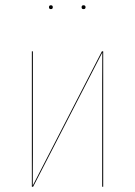

<svg xmlns="http://www.w3.org/2000/svg" viewBox="-20 -713 516 733"><path d="M167 -685.5Q167 -692.9 174.3 -692.9Q181.6 -692.9 181.6 -685.5Q181.6 -678.2 174.3 -678.2Q167 -678.2 167 -685.5ZM298.8 -692.9Q306.6 -692.9 306.6 -685.5Q306.6 -678.2 298.8 -678.2Q291.5 -678.2 291.5 -685.5Q291.5 -692.9 298.8 -692.9ZM374 -517.1V0H370.1V-394Q370.1 -414.1 370.4 -453.6Q370.6 -493.2 370.6 -512.7L106.4 0H101.6V-517.1H105.5V-123.5Q105.5 -104 105.2 -64.5Q105 -24.9 105 -4.4L369.1 -517.1Z"/></svg>

Font: Fira Sans Compressed Four
Style: Regular
Weight: 100
Width: 1
Designer: Carrois Corporate & Edenspiekermann AG
Foundry: Carrois Corporate GbR & Edenspiekermann AG
Version: Version 4.203;PS 004.203;hotconv 1.0.88;makeotf.lib2.5.64775